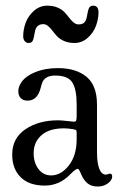

<svg xmlns="http://www.w3.org/2000/svg" viewBox="-20 -664 439 691"><path d="M262.7 -576.2Q276.9 -576.2 283.4 -583Q290 -589.8 292.5 -603.5Q296.4 -627.4 300.5 -635.5Q304.7 -643.6 315.4 -643.6Q334.5 -643.6 334.5 -619.6Q334.5 -595.7 325.4 -571Q316.4 -546.4 295.7 -527.8Q274.9 -509.3 247.6 -509.3Q226.6 -509.3 210.7 -516.4Q194.8 -523.4 185.5 -533.4Q176.3 -543.5 168.9 -553.2Q161.6 -563 153.3 -570.1Q145 -577.1 135.7 -577.1Q110.4 -577.1 105.5 -549.3Q101.6 -524.9 97.7 -517.1Q93.8 -509.3 82.5 -509.3Q75.2 -509.3 69.3 -515.6Q63.5 -522 63.5 -533.7Q63.5 -558.1 72.5 -582.5Q81.5 -606.9 102.3 -625.2Q123 -643.6 150.4 -643.6Q171.4 -643.6 187.3 -636.7Q203.1 -629.9 212.4 -619.9Q221.7 -609.9 229.2 -599.9Q236.8 -589.8 245.1 -583Q253.4 -576.2 262.7 -576.2ZM45.9 -335.9Q45.9 -348.6 53.2 -361.8Q66.9 -387.2 104 -403.1Q141.1 -418.9 188 -418.9Q253.4 -418.9 291.3 -387.7Q329.1 -356.4 329.1 -287.1V-117.2Q329.1 -77.1 337.4 -56.4Q345.7 -35.6 360.8 -35.6Q364.7 -35.6 368.9 -37.4Q373 -39.1 375 -39.1Q383.8 -39.1 383.8 -29.3Q383.8 -15.6 368.4 -4.2Q353 7.3 332 7.3Q308.6 7.3 294.7 -4.4Q280.8 -16.1 272 -37.1Q264.2 -56.6 259.8 -56.6Q252.4 -56.6 232.9 -36.6Q193.8 3.9 141.1 3.9Q84.5 3.9 54.2 -26.4Q23.9 -56.6 23.9 -107.9Q23.9 -166.5 71.3 -198.7Q118.7 -231 189 -231Q200.2 -231 221.4 -228.5Q242.7 -226.1 246.1 -226.1Q252.4 -226.1 254.2 -230.2Q255.9 -234.4 255.9 -248.5V-288.1Q255.9 -342.8 240.2 -367.4Q224.6 -392.1 178.2 -392.1Q145.5 -392.1 133.8 -370.6Q130.9 -365.2 127.2 -350.6Q123.5 -335.9 119.1 -327.6Q105.5 -301.8 79.1 -301.8Q63.5 -301.8 54.7 -310.8Q45.9 -319.8 45.9 -335.9ZM255.9 -163.1V-184.6Q255.9 -193.8 254.2 -195.6Q252.4 -197.3 242.2 -199.2Q223.6 -202.1 210 -202.1Q157.7 -202.1 129.4 -177.5Q101.1 -152.8 101.1 -112.8Q101.1 -78.6 118.4 -55.7Q135.7 -32.7 164.1 -32.7Q199.7 -32.7 227.8 -68.6Q255.9 -104.5 255.9 -163.1Z"/></svg>

Font: Cooper*
Style: Regular
Weight: 400
Designer: Owen Earl
Foundry: indestructible type*
Version: Version 0.001